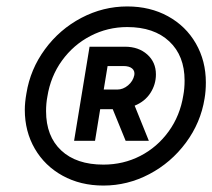

<svg xmlns="http://www.w3.org/2000/svg" viewBox="-20 -732 659 596"><path d="M57 -391Q57 -414 62 -442Q74 -517 119.5 -579Q165 -641 232.5 -676.5Q300 -712 375 -712Q446 -712 501.5 -681.5Q557 -651 588 -597Q619 -543 619 -476Q619 -449 615 -426Q603 -351 557 -289Q511 -227 443.5 -191.5Q376 -156 301 -156Q230 -156 174.5 -186.5Q119 -217 88 -270.5Q57 -324 57 -391ZM123 -387Q123 -309 170 -265Q217 -221 301 -221Q363 -221 415.5 -248Q468 -275 503.5 -324Q539 -373 549 -436Q553 -457 553 -482Q553 -559 505.5 -603.5Q458 -648 375 -648Q314 -648 261 -620.5Q208 -593 172.5 -544Q137 -495 127 -432Q123 -411 123 -387ZM258 -587H368Q410 -587 437 -563Q464 -539 464 -501Q464 -470 447 -443.5Q430 -417 398 -404L442 -295H370L330 -393H291L275 -295H210ZM344 -454Q362 -454 377.5 -467Q393 -480 397 -499Q399 -512 390 -519.5Q381 -527 363 -527H314L302 -454Z"/></svg>

Font: Oak Sans
Style: Bold Italic
Weight: 700
Italic angle: -9.5°
Foundry: Erik Kennedy, Walven
Version: Version 1.000